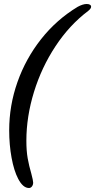

<svg xmlns="http://www.w3.org/2000/svg" viewBox="-20 -726 476 961"><path d="M71 169Q50 129 38 64Q26 -1 26 -74Q26 -198 67.5 -315.5Q109 -433 186 -530.5Q263 -628 369 -692Q395 -706 414 -706Q424 -706 430 -702.5Q436 -699 436 -692Q436 -683 421 -671Q328 -601 258 -495Q188 -389 150 -265.5Q112 -142 112 -22Q112 29 118.5 66Q125 103 137 144Q146 178 146 188Q146 199 140 207Q134 215 125 215Q95 215 71 169Z"/></svg>

Font: EB Garamond ExtraBold
Style: Italic
Weight: 800
Italic angle: -17.2°
Designer: Georg Duffner and Octavio Pardo
Foundry: Georg Duffner
Version: Version 1.000